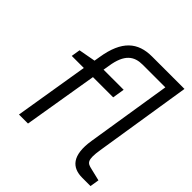

<svg xmlns="http://www.w3.org/2000/svg" viewBox="-201 -949 1114 1114"><g transform="rotate(45 356.0 -392.0)"><path d="M92 -457H191L116 0H190L266 -457H432L444 -531H279L285 -567C302 -681 351 -712 420 -712H605L522 -189C500 -49 552 0 635 0H703L712 -56C711 -56 637 -74 637 -74C598 -83 580 -90 596 -189L690 -784H424C308 -784 236 -724 211 -567L205 -531L101 -512Z"/></g></svg>

Font: Exo
Style: Regular Italic
Weight: 400
Designer: Natanael Gama
Version: Version 1.00